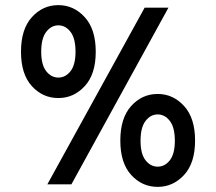

<svg xmlns="http://www.w3.org/2000/svg" viewBox="-20 -720 844 750"><path d="M62 -518Q62 -606 104.5 -653Q147 -700 208 -700Q268 -700 311 -653Q354 -606 354 -518Q354 -430 311 -383.5Q268 -337 208 -337Q147 -337 104.5 -383.5Q62 -430 62 -518ZM165 0 545 -690H638L259 0ZM141 -518Q141 -467 160.5 -442Q180 -417 208 -417Q236 -417 255.5 -442Q275 -467 275 -518Q275 -570 255.5 -595.5Q236 -621 208 -621Q180 -621 160.5 -595.5Q141 -570 141 -518ZM450 -171Q450 -259 492.5 -306Q535 -353 596 -353Q656 -353 699 -306Q742 -259 742 -171Q742 -83 699 -36.5Q656 10 596 10Q535 10 492.5 -36.5Q450 -83 450 -171ZM529 -170Q529 -119 548.5 -94Q568 -69 596 -69Q624 -69 643.5 -94Q663 -119 663 -170Q663 -222 643.5 -247.5Q624 -273 596 -273Q568 -273 548.5 -247.5Q529 -222 529 -170Z"/></svg>

Font: Radio Canada Condensed
Style: Regular
Weight: 400
Width: 3
Designer: Charles Daoud, Etienne Aubert Bonn, Alexandre Saumier Demers, Jacques Le Bailly
Foundry: Radio-Canada
Version: Version 2.104; ttfautohint (v1.8.4.7-5d5b);gftools[0.9.28.de